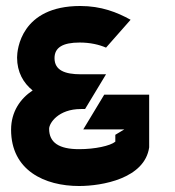

<svg xmlns="http://www.w3.org/2000/svg" viewBox="-20 -610 584 641"><path d="M17 -177C17 -41 129 11 244 11C321 11 463 -14 478 -118V-294H328L258 -178H395L365 -160V-137C348 -123 297 -112 244 -112C177 -112 144 -134 144 -180C144 -199 175 -246 250 -246H264L334 -362H250C197 -362 162 -375 162 -416C162 -451 189 -468 246 -468C281 -468 311 -461 334 -451L416 -544C371 -569 318 -590 248 -590C50 -590 37 -444 37 -418C37 -369 58 -333 89 -308C48 -281 17 -237 17 -177Z"/></svg>

Font: Charger EcoBlack
Style: Black
Weight: 1000
Designer: Jasper
Foundry: Cannot Into Space Fonts
Version: Version 1.1